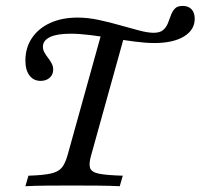

<svg xmlns="http://www.w3.org/2000/svg" viewBox="-20 -643 692 663"><path d="M67.7 0 78.2 -36.3Q128.2 -37.9 154.4 -43.5Q180.6 -49.2 192.7 -63.3Q204.8 -77.4 212.9 -105.6L334.7 -543.5L411.3 -525.8L294.4 -105.6Q286.3 -77.4 291.1 -62.9Q296 -48.4 322.2 -43.1Q348.4 -37.9 404 -36.3L393.5 0Q362.1 -1.6 318.1 -2Q274.2 -2.4 225 -2.4Q181.5 -2.4 140.3 -2Q99.2 -1.6 67.7 0ZM120.2 -363.7Q96 -363.7 81.9 -382.3Q67.7 -400.8 67.7 -433.9Q67.7 -478.2 90.3 -511.7Q112.9 -545.2 153.2 -563.7Q193.5 -582.3 248.4 -582.3Q283.1 -582.3 321 -574.2Q358.9 -566.1 395.2 -555.6Q431.5 -545.2 461.3 -537.5Q491.1 -529.8 510.5 -529.8Q532.3 -529.8 543.1 -539.1Q554 -548.4 559.7 -562.5Q565.3 -576.6 570.2 -590.3Q575 -604 583.9 -613.3Q592.7 -622.6 610.5 -622.6Q630.6 -622.6 641.5 -610.9Q652.4 -599.2 652.4 -578.2Q652.4 -539.5 614.9 -516.9Q577.4 -494.4 512.9 -494.4Q483.9 -494.4 446.8 -499.2Q409.7 -504 370.2 -510.5Q330.6 -516.9 292.7 -521.8Q254.8 -526.6 223.4 -526.6Q176.6 -526.6 152.4 -514.9Q128.2 -503.2 128.2 -481.5Q128.2 -471 133.5 -461.7Q138.7 -452.4 146 -443.1Q153.2 -433.9 158.5 -423.8Q163.7 -413.7 163.7 -402.4Q163.7 -385.5 151.6 -374.6Q139.5 -363.7 120.2 -363.7Z"/></svg>

Font: Playfair 9pt
Style: Italic
Weight: 400
Italic angle: -15.6°
Designer: Claus Eggers Sørensen
Foundry: Claus Eggers Sørensen
Version: Version 2.001;gftools[0.9.30]